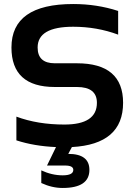

<svg xmlns="http://www.w3.org/2000/svg" viewBox="-20 -723 665 949"><path d="M256.8 3.9Q149.4 -0.5 61 -29.3V-146.5Q166 -107.4 298.3 -107.4Q459 -107.4 459 -214.8Q459 -293 360.4 -293H251Q36.6 -293 36.6 -488.3Q36.6 -703.1 341.8 -703.1Q459 -703.1 564 -668.9V-551.8Q459 -590.8 341.8 -590.8Q166 -590.8 166 -488.3Q166 -410.2 251 -410.2H360.4Q588.4 -410.2 588.4 -214.8Q588.4 -9.8 335.4 3.9L317.4 37.6Q421.9 37.6 421.9 116.7Q421.9 206.1 289.6 206.1Q236.8 206.1 184.1 181.6V119.1Q236.8 143.6 289.6 143.6Q342.3 143.6 342.3 116.7Q342.3 95.2 301.8 95.2H212.4Z"/></svg>

Font: Voltera
Style: Bold
Weight: 700
Designer: Bernd Montag
Version: Version 1.301